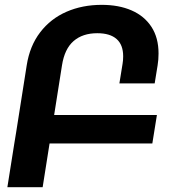

<svg xmlns="http://www.w3.org/2000/svg" viewBox="-20 -780 711 800"><path d="M490.7 -514.2Q493.2 -528.3 493.2 -545.4Q493.2 -593.3 465.8 -617.4Q438.5 -641.6 385.3 -641.6Q324.2 -641.6 286.6 -608.9Q249 -576.2 238.3 -507.8L205.6 -300.8H633.8L614.7 -182.1H186.5L157.7 0H10.7L39.6 -182.1L47.4 -229.5L91.3 -507.8Q104 -588.9 147.5 -645.5Q190.9 -702.1 257.1 -731Q323.2 -759.8 403.8 -759.8Q475.1 -759.8 528.3 -736.6Q581.5 -713.4 611.1 -668Q640.6 -622.6 640.6 -557.1Q640.6 -531.2 636.7 -507.8L624.5 -432.6H477.5Z"/></svg>

Font: Mardoto
Style: Bold Italic
Weight: 700
Italic angle: -12°
Designer: Christian Robertson, Vahan Hovhannisyan
Foundry: Google
Version: Version 1.000